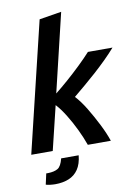

<svg xmlns="http://www.w3.org/2000/svg" viewBox="-103 -844 791 1100"><g transform="rotate(-10 293.0 -293.5)"><path d="M21 0 203 -756 332 -777 223 -321Q256 -347 296 -382Q336 -417 375 -454.5Q414 -492 443 -524H586Q559 -493 526 -460.5Q493 -428 458 -396.5Q423 -365 389 -336.5Q355 -308 325 -283Q355 -251 385 -201.5Q415 -152 442 -98.5Q469 -45 484 0H350Q335 -43 311.5 -92Q288 -141 261 -184.5Q234 -228 208 -256L146 0ZM128 190Q114 190 97.5 188Q81 186 73 183L87 120H99Q134 119 154.5 107Q175 95 186 50H288Q283 100 262 131Q241 162 206.5 176Q172 190 128 190Z"/></g></svg>

Font: Ubuntu Sans Mono SemiBold
Style: Italic
Weight: 600
Italic angle: -13.5°
Monospace: yes
Designer: Dalton Maag Ltd
Foundry: Dalton Maag Ltd
Version: Version 1.006